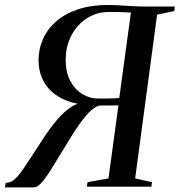

<svg xmlns="http://www.w3.org/2000/svg" viewBox="-51 -770 741 792"><path d="M-31 3 -27.5 -15.5Q-14.5 -16 -3 -22Q8.5 -28 20.5 -41.2Q32.5 -54.5 47.2 -76.2Q62 -98 83 -130.5Q106.5 -167.5 132.5 -206.5Q158.5 -245.5 187 -278.8Q215.5 -312 246.5 -331Q277.5 -350 311 -346.5L309.5 -337.5Q261.5 -340 224 -354.8Q186.5 -369.5 160.8 -393.5Q135 -417.5 121.5 -450.2Q108 -483 108 -521.5Q108 -567.5 126.2 -608.8Q144.5 -650 180.8 -681.8Q217 -713.5 270.8 -731.5Q324.5 -749.5 395 -749.5Q415.5 -749.5 433.8 -748.5Q452 -747.5 470.2 -746.2Q488.5 -745 507.2 -744Q526 -743 547 -743H670L668 -724.5L597 -709.5L506.5 -34L576 -18.5L573.5 0H307.5L310 -18.5L396.5 -34L437.5 -335.5Q425 -335 412.8 -335Q400.5 -335 387 -334.8Q373.5 -334.5 357.5 -334.5Q332 -326 304.2 -293.2Q276.5 -260.5 249 -216.5Q221.5 -172.5 195.5 -129.5Q174.5 -94.5 155.5 -64.2Q136.5 -34 119.5 -15.5Q102.5 3 88 3ZM441 -366 489 -718Q481 -718.5 470.5 -719.2Q460 -720 443 -720.2Q426 -720.5 397 -720.5Q348 -720.5 307.8 -694.8Q267.5 -669 243.8 -624.2Q220 -579.5 220 -523Q220 -471.5 239 -436Q258 -400.5 288.5 -382Q319 -363.5 354.5 -363.5Q364.5 -363.5 376.5 -363.5Q388.5 -363.5 400.5 -363.8Q412.5 -364 423.2 -364.5Q434 -365 441 -366Z"/></svg>

Font: Merriweather 144pt
Style: Italic
Weight: 400
Italic angle: -7.8°
Version: Version 2.101